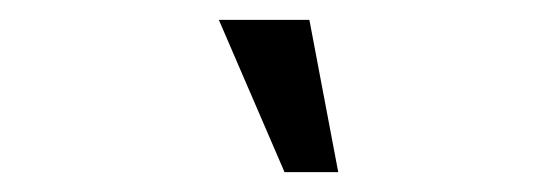

<svg xmlns="http://www.w3.org/2000/svg" viewBox="-20 -636 540 193"><path d="M266 -463 200 -616H291L320 -463Z"/></svg>

Font: Rokkitt SemiBold
Style: Italic
Weight: 600
Italic angle: -9°
Designer: Vernon Adams
Foundry: Vernon Adams
Version: Version 3.103